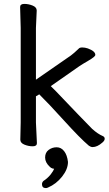

<svg xmlns="http://www.w3.org/2000/svg" viewBox="-20 -733 556 983"><path d="M454 20Q445 20 435 13Q390 -25 308.5 -115Q227 -205 181 -250L164 -240V-106L169 0Q169 16 147.5 16Q126 16 105 7.5Q84 -1 84 -18L86 -106V-590L83 -697Q83 -713 104.5 -713Q126 -713 147 -704.5Q168 -696 168 -679L164 -590V-325L343 -449Q358 -460 382 -483Q387 -490 401 -490Q415 -490 430 -485Q468 -471 468 -452Q468 -443 433.5 -423Q399 -403 386 -394L240 -292Q264 -269 302.5 -228Q341 -187 381 -146Q421 -105 452 -73Q481 -47 507 -36Q516 -32 516 -22.5Q516 -13 504 -3Q478 20 454 20ZM215 230Q195 230 195 210Q195 200 203 193Q222 181 238 162Q253 143 257 131Q255 131 250 130Q240 127 235 121Q211 99 211 73.5Q211 48 229 34.5Q247 21 270 21Q293 21 308.5 41Q324 61 328 96Q328 133 298 171Q268 209 226 227Q220 230 215 230Z"/></svg>

Font: LXGW WenKai TC
Style: Bold
Weight: 700
Designer: LXGW / Fontworks Inc.
Foundry: LXGW / Fontworks Inc.
Version: Version 1.330;April 28, 2024